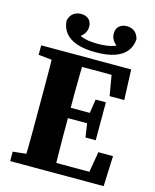

<svg xmlns="http://www.w3.org/2000/svg" viewBox="-128 -967 851 1053"><g transform="rotate(15 297.5 -440.0)"><path d="M32.7 0V-53.7L177.8 -68.7H193.5V0ZM106.7 0Q108.7 -51 109.2 -102Q109.7 -153 109.7 -205.5Q109.7 -258 109.7 -310V-347Q109.7 -398.8 109.7 -450.7Q109.7 -502.5 109.2 -554.4Q108.7 -606.3 106.7 -657.3H280.6Q279.6 -607.3 278.6 -555.4Q277.6 -503.6 277.6 -451.8Q277.6 -400 277.6 -347V-314.2Q277.6 -260.8 277.6 -208Q277.6 -155.3 278.6 -103.6Q279.6 -52 280.6 0ZM193.5 0V-55.7H497.3L462.3 -25.7L487.2 -172.3H570.4L563.4 0ZM193.5 -309.5V-368.5H413.8V-309.5ZM398.2 -231.8 383.2 -333.1V-351.4L398.2 -447.3H456.3V-231.8ZM32.7 -603.5V-657.3H193.5V-588.5H177.8ZM467.2 -485.2 442.3 -630.9 477.3 -600.9H193.5V-657.3H543.6L550.4 -485.2ZM330.3 -697.6Q265.3 -697.6 221.8 -712.9Q178.2 -728.1 156 -757.2Q133.7 -786.2 132 -825.7Q139.8 -854.4 157.6 -867.4Q175.5 -880.4 200.5 -880.4Q227.5 -880.4 244 -865.4Q260.5 -850.5 260.5 -823.2Q260.5 -795.7 241.5 -775Q222.5 -754.2 192 -742.2L170.5 -799.5Q202.1 -772.4 237.2 -759Q272.3 -745.5 330.3 -745.5Q388.3 -745.5 423.4 -759Q458.5 -772.4 490.1 -799.5L468.6 -742.2Q438 -754.2 419.1 -775Q400.1 -795.7 400.1 -823.2Q400.1 -850.5 417 -865.4Q433.8 -880.4 460.1 -880.4Q485.4 -880.4 503.1 -867.4Q520.8 -854.4 528.6 -825.7Q526.9 -786.2 504.6 -757.2Q482.4 -728.1 439 -712.9Q395.5 -697.6 330.3 -697.6Z"/></g></svg>

Font: Source Serif 4 Variable
Style: Regular
Weight: 400
Designer: Frank Grießhammer
Foundry: Adobe
Version: Version 4.005;hotconv 1.1.0;makeotfexe 2.6.0